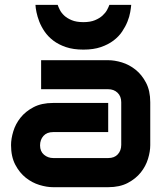

<svg xmlns="http://www.w3.org/2000/svg" viewBox="-20 -778 693 798"><path d="M604.5 -174.8Q604.5 -148.4 595.2 -117.9Q585.9 -87.4 565.2 -61.3Q544.4 -35.2 511 -17.6Q477.5 0 429.7 0H200.7Q174.3 0 143.8 -9.3Q113.3 -18.6 87.2 -39.3Q61 -60.1 43.5 -93.5Q25.9 -127 25.9 -174.8Q25.9 -201.2 35.2 -231.9Q44.4 -262.7 65.2 -288.8Q85.9 -314.9 119.4 -332.5Q152.8 -350.1 200.7 -350.1H429.7V-229H200.7Q174.8 -229 160.6 -213.1Q146.5 -197.3 146.5 -173.8Q146.5 -148.9 162.8 -135Q179.2 -121.1 201.7 -121.1H429.7Q455.6 -121.1 469.7 -136.7Q483.9 -152.3 483.9 -175.8V-353Q483.9 -377.9 468.5 -392.6Q453.1 -407.2 429.7 -407.2H150.9V-527.8H429.7Q456.1 -527.8 486.6 -518.6Q517.1 -509.3 543.2 -488.5Q569.3 -467.8 586.9 -434.3Q604.5 -400.9 604.5 -353ZM525.4 -757.8Q524.4 -745.6 521.2 -727.3Q518.1 -709 509.8 -688.2Q501.5 -667.5 487.5 -646.7Q473.6 -626 451.7 -609.4Q429.7 -592.8 399.2 -582.3Q368.7 -571.8 326.7 -571.8Q284.7 -571.8 253.9 -582.3Q223.1 -592.8 201.4 -609.4Q179.7 -626 165.5 -646.7Q151.4 -667.5 143.3 -688.2Q135.3 -709 131.6 -727.3Q127.9 -745.6 127.4 -757.8H219.7Q222.7 -749 228.8 -736.8Q234.9 -724.6 246.8 -713.4Q258.8 -702.1 278.1 -694.1Q297.4 -686 326.7 -686Q355.5 -686 374.8 -694.1Q394 -702.1 406.2 -713.4Q418.5 -724.6 425 -736.8Q431.6 -749 434.6 -757.8Z"/></svg>

Font: Audiowide
Style: Regular
Weight: 400
Version: Version 1.003